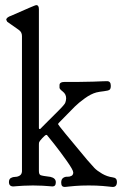

<svg xmlns="http://www.w3.org/2000/svg" viewBox="-20 -738 493 764"><path d="M223.6 -11.7Q223.6 -24.4 231 -29.8Q238.3 -35.2 247.6 -34.7Q256.8 -34.2 264.2 -38.1Q271.5 -42 271.5 -51.8Q271.5 -61.5 245.1 -98.6Q218.8 -135.7 194.8 -166Q170.9 -196.3 168 -199.2Q168 -201.2 164.1 -201.2Q160.2 -201.2 148.4 -188.5Q136.7 -175.8 135.7 -171.9Q134.8 -168.9 134.8 -161.1V-57.6Q134.8 -43.9 141.6 -41Q148.4 -38.1 180.7 -34.2Q202.1 -29.3 202.1 -12.7Q202.1 3.9 188.5 3.9Q186.5 3.9 176.8 2.9Q167 2 149.4 1Q131.8 0 111.3 0Q90.8 0 73.2 1Q55.7 2 45.4 2.9Q35.2 3.9 33.2 3.9Q15.6 3.9 15.6 -13.7Q15.6 -25.4 23.4 -29.8Q31.2 -34.2 40.5 -34.2Q49.8 -34.2 58.1 -39.1Q66.4 -43.9 67.4 -55.7V-594.7Q67.4 -610.4 54.7 -619.1Q10.7 -649.4 8.8 -651.4L4.9 -659.2Q4.9 -668.9 25.4 -675.8Q120.1 -717.8 124 -717.8Q134.8 -717.8 134.8 -701.2V-228.5Q134.8 -224.6 137.7 -224.6Q141.6 -224.6 143.6 -228.5Q158.2 -243.2 173.3 -258.3Q188.5 -273.4 196.8 -281.7Q205.1 -290 213.9 -298.8Q222.7 -307.6 227.1 -312.5Q231.4 -317.4 235.4 -322.3Q239.3 -327.1 240.2 -330.6Q241.2 -334 242.2 -337.9Q243.2 -341.8 243.2 -346.7Q243.2 -363.3 230 -373.5Q216.8 -383.8 216.8 -388.7V-399.4Q216.8 -412.1 238.3 -412.1H295.9Q325.2 -412.1 350.1 -413.1Q375 -414.1 389.2 -414.6Q403.3 -415 406.2 -415Q420.9 -415 420.9 -396.5Q420.9 -384.8 416 -380.9Q411.1 -377 393.1 -375Q375 -373 363.3 -370.1Q341.8 -364.3 317.4 -346.7Q293 -329.1 277.3 -313.5Q261.7 -297.9 217.8 -252.9Q210.9 -246.1 210.9 -244.1Q210.9 -240.2 327.1 -101.6Q344.7 -81.1 355.5 -69.8Q366.2 -58.6 386.2 -46.9Q406.2 -35.2 428.7 -32.2Q445.3 -30.3 445.3 -14.6Q445.3 5.9 428.7 5.9Q427.7 5.9 422.4 5.4Q417 4.9 408.2 3.9Q399.4 2.9 388.2 2Q377 1 362.3 0.5Q347.7 0 333 0Q318.4 0 303.7 0.5Q289.1 1 277.8 2Q266.6 2.9 257.8 3.9Q249 4.9 243.7 5.4Q238.3 5.9 237.3 5.9Q223.6 5.9 223.6 -10.7Z"/></svg>

Font: Goudy Bookletter 1911
Style: Regular
Weight: 400
Version: Version 2010.07.03